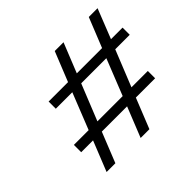

<svg xmlns="http://www.w3.org/2000/svg" viewBox="-154 -836 1021 1021"><g transform="rotate(-45 357.0 -325.0)"><path d="M646 -225V-170H501L433 0H367L435 -170H245L177 0H111L179 -170H90V-225H201L282 -429H158V-483H304L371 -650H437L370 -483H560L627 -650H693L627 -483H714V-429H605L523 -225ZM267 -225H457L538 -429H349Z"/></g></svg>

Font: Overused Grotesk Book
Style: Italic
Weight: 350
Italic angle: -10°
Version: Version 0.003